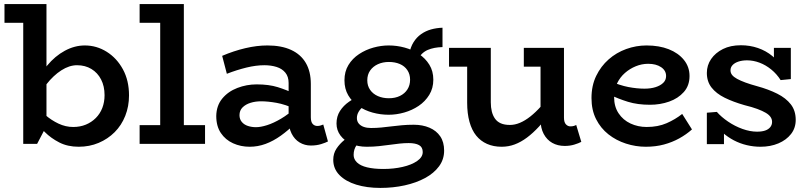

<svg xmlns="http://www.w3.org/2000/svg" viewBox="-20 -706 3980 942"><path d="M2 -594V-686H201V-594ZM396 -483Q454 -483 503.5 -452Q553 -421 583 -366Q613 -311 613 -238Q613 -184 594.5 -137.5Q576 -91 542.5 -57.5Q509 -24 464 -5Q419 14 366 14Q312 14 271 -7Q230 -28 200 -58Q170 -88 148 -115V-197Q171 -169 201.5 -142.5Q232 -116 267 -99.5Q302 -83 339 -83Q373 -83 401 -94.5Q429 -106 450 -127Q471 -148 482 -176.5Q493 -205 493 -239Q493 -283 476 -316Q459 -349 428.5 -367.5Q398 -386 358 -386Q320 -386 281 -361Q242 -336 207.5 -292Q173 -248 149 -190V-276Q173 -338 211.5 -384.5Q250 -431 298 -457Q346 -483 396 -483ZM94 0V-686H208V-88L162 0Z M766 -28V-686H882V-28ZM665 0V-92H986V0ZM665 -594V-686H875V-594Z M1505 8Q1475 8 1450 -7Q1425 -22 1410.5 -51Q1396 -80 1396 -121V-299Q1396 -330 1380 -349.5Q1364 -369 1337 -377.5Q1310 -386 1277 -386Q1236 -386 1189 -374.5Q1142 -363 1093 -344L1070 -432Q1126 -456 1183 -469.5Q1240 -483 1292 -483Q1361 -483 1408.5 -461Q1456 -439 1480.5 -397Q1505 -355 1505 -294V-131Q1505 -108 1514 -98Q1523 -88 1537 -88Q1546 -88 1553.5 -90.5Q1561 -93 1566 -95L1589 -12Q1578 -6 1555.5 1Q1533 8 1505 8ZM1205 14Q1161 14 1123.5 -3Q1086 -20 1063.5 -53.5Q1041 -87 1041 -137Q1042 -188 1070.5 -222.5Q1099 -257 1144.5 -274.5Q1190 -292 1239 -292Q1299 -292 1342.5 -278.5Q1386 -265 1432 -243V-170Q1379 -194 1336.5 -201.5Q1294 -209 1261 -209Q1233 -209 1209 -201.5Q1185 -194 1170 -179Q1155 -164 1155 -141Q1155 -121 1166.5 -107.5Q1178 -94 1196.5 -88Q1215 -82 1236 -82Q1259 -82 1290.5 -92Q1322 -102 1358.5 -123.5Q1395 -145 1432 -179L1430 -102Q1395 -67 1358 -40.5Q1321 -14 1283 0Q1245 14 1205 14Z M1846 216Q1780 216 1728 200Q1676 184 1645.5 153Q1615 122 1615 78Q1615 47 1631 23Q1647 -1 1669.5 -19Q1692 -37 1712 -48L1762 -22Q1745 -15 1730 5.5Q1715 26 1715 54Q1715 75 1731.5 91Q1748 107 1781 115Q1814 123 1861 123Q1911 123 1955 113Q1999 103 2026.5 84Q2054 65 2054 40Q2054 16 2036 6Q2018 -4 1985 -4Q1963 -4 1940 -1.5Q1917 1 1892 4.5Q1867 8 1839 11Q1811 14 1779 14Q1737 14 1703.5 -0.5Q1670 -15 1650.5 -41Q1631 -67 1631 -100Q1631 -135 1648 -161.5Q1665 -188 1692.5 -207Q1720 -226 1749 -237L1795 -205Q1778 -196 1763 -184Q1748 -172 1739.5 -157.5Q1731 -143 1731 -127Q1731 -111 1740 -100Q1749 -89 1764.5 -83.5Q1780 -78 1800 -78Q1827 -78 1851.5 -80.5Q1876 -83 1900.5 -86Q1925 -89 1951.5 -91.5Q1978 -94 2010 -94Q2053 -94 2087 -79.5Q2121 -65 2140 -37Q2159 -9 2159 33Q2159 76 2134 110Q2109 144 2065.5 167.5Q2022 191 1965.5 203.5Q1909 216 1846 216ZM1887 -143Q1847 -143 1808.5 -153.5Q1770 -164 1738.5 -185.5Q1707 -207 1688.5 -238.5Q1670 -270 1670 -312Q1670 -355 1689.5 -387Q1709 -419 1741.5 -440.5Q1774 -462 1812 -472.5Q1850 -483 1887 -483Q1927 -483 1965.5 -472.5Q2004 -462 2035.5 -441Q2067 -420 2086.5 -388.5Q2106 -357 2106 -315Q2106 -273 2086 -240.5Q2066 -208 2034 -186.5Q2002 -165 1963.5 -154Q1925 -143 1887 -143ZM1888 -224Q1919 -224 1942.5 -235.5Q1966 -247 1979 -267.5Q1992 -288 1992 -315Q1992 -342 1978.5 -362Q1965 -382 1941.5 -392Q1918 -402 1888 -402Q1858 -402 1834 -391Q1810 -380 1796 -360Q1782 -340 1782 -312Q1782 -285 1796 -265Q1810 -245 1834 -234.5Q1858 -224 1888 -224ZM2026 -411 1988 -442Q1994 -475 2009 -499Q2024 -523 2046 -538.5Q2068 -554 2094.5 -561.5Q2121 -569 2151 -570V-475Q2109 -474 2078.5 -461Q2048 -448 2026 -411Z M2441 14Q2401 14 2369.5 0Q2338 -14 2316.5 -40.5Q2295 -67 2283.5 -108Q2272 -149 2272 -202V-471H2388V-204Q2388 -179 2393 -159Q2398 -139 2408.5 -124Q2419 -109 2437 -101Q2455 -93 2482 -93Q2506 -93 2531 -103.5Q2556 -114 2582 -134.5Q2608 -155 2634.5 -184.5Q2661 -214 2687 -251V-160Q2655 -118 2625 -85.5Q2595 -53 2565.5 -31Q2536 -9 2505.5 2.5Q2475 14 2441 14ZM2183 -379V-471H2367V-379ZM2751 10Q2716 10 2689.5 -5Q2663 -20 2647.5 -49Q2632 -78 2632 -119V-471H2747V-129Q2747 -106 2756.5 -96Q2766 -86 2778 -86Q2788 -86 2795 -88Q2802 -90 2807 -93L2832 -10Q2819 -3 2797.5 3.5Q2776 10 2751 10ZM2550 -379V-471H2732V-379Z M3148 14Q3099 14 3051 -1.5Q3003 -17 2965 -47Q2927 -77 2904.5 -121.5Q2882 -166 2882 -225Q2882 -286 2905 -333.5Q2928 -381 2966 -414.5Q3004 -448 3052.5 -465.5Q3101 -483 3152 -483Q3214 -483 3261 -464.5Q3308 -446 3335.5 -412Q3363 -378 3363 -333Q3363 -286 3335 -254.5Q3307 -223 3263 -207.5Q3219 -192 3169 -192Q3108 -192 3061 -206.5Q3014 -221 2968 -243V-310Q3021 -287 3063 -279Q3105 -271 3142 -271Q3173 -271 3196.5 -278.5Q3220 -286 3234 -299.5Q3248 -313 3248 -333Q3248 -360 3223.5 -376.5Q3199 -393 3160 -393Q3129 -393 3099.5 -381Q3070 -369 3046 -348Q3022 -327 3007.5 -297Q2993 -267 2993 -229Q2993 -183 3015 -150Q3037 -117 3073.5 -100Q3110 -83 3153 -83Q3208 -83 3250.5 -101.5Q3293 -120 3327 -147L3375 -71Q3347 -46 3312.5 -27Q3278 -8 3237.5 3Q3197 14 3148 14Z M3711 14Q3677 14 3643.5 6Q3610 -2 3580.5 -17.5Q3551 -33 3526 -55Q3501 -77 3483 -105L3532 -106V1H3448V-153L3497 -157Q3519 -132 3552 -109.5Q3585 -87 3622.5 -73.5Q3660 -60 3694 -60Q3718 -60 3734 -65.5Q3750 -71 3759 -82Q3768 -93 3768 -108Q3768 -121 3760.5 -132Q3753 -143 3737 -152.5Q3721 -162 3695.5 -171.5Q3670 -181 3633 -190Q3577 -206 3535.5 -226.5Q3494 -247 3471 -276.5Q3448 -306 3448 -348Q3448 -386 3469 -416.5Q3490 -447 3527 -465.5Q3564 -484 3615 -484Q3659 -484 3698.5 -470.5Q3738 -457 3769.5 -431Q3801 -405 3821 -367L3777 -366V-471H3860V-318L3810 -313Q3791 -343 3764 -365Q3737 -387 3706.5 -398.5Q3676 -410 3645 -410Q3622 -410 3603.5 -404Q3585 -398 3574.5 -387Q3564 -376 3564 -361Q3564 -348 3572 -338Q3580 -328 3596.5 -319Q3613 -310 3637.5 -301Q3662 -292 3695 -283Q3750 -268 3793 -246.5Q3836 -225 3860 -194Q3884 -163 3884 -118Q3884 -78 3861 -48.5Q3838 -19 3799 -2.5Q3760 14 3711 14Z"/></svg>

Font: BioRhyme SemiBold
Style: Regular
Weight: 600
Designer: Aoife Mooney
Foundry: Aoife Mooney Type
Version: Version 1.600;gftools[0.9.33]